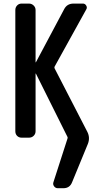

<svg xmlns="http://www.w3.org/2000/svg" viewBox="-20 -750 540 1046"><path d="M97.7 0Q83 0 73.2 -9.8Q63.5 -19.5 63.5 -35.2V-695.3Q63.5 -710 73.2 -720.2Q83 -730.5 97.7 -730.5H137.7Q152.3 -730.5 163.1 -720.2Q173.8 -710 173.8 -695.3V-411.1Q173.8 -410.2 174.8 -410.2Q175.8 -410.2 175.8 -411.1L329.1 -699.2Q344.7 -730.5 380.9 -730.5H431.6Q443.4 -730.5 449.7 -719.7Q456.1 -709 450.2 -699.2L277.3 -386.7Q275.4 -383.8 277.3 -377.9L456.1 -31.2Q471.7 0 459 33.2L373 242.2Q360.4 275.4 325.2 275.4H294.9Q282.2 275.4 274.4 264.6Q266.6 253.9 271.5 241.2L347.7 4.9Q349.6 0 347.7 -3.9L175.8 -348.6Q175.8 -349.6 174.8 -349.6Q173.8 -349.6 173.8 -348.6V-35.2Q173.8 -20.5 163.6 -10.3Q153.3 0 137.7 0Z"/></svg>

Font: Rounded-L Mgen+ 1m medium
Style: Regular
Weight: 500
Designer: [Source Han Sans]
Ryoko NISHIZUKA  (kana & ideographs); Paul D. Hunt (Latin, Greek & Cyrillic); Wenlong ZHANG  (bopomofo
Version: Version 1.059.20150602